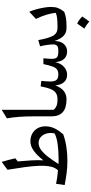

<svg xmlns="http://www.w3.org/2000/svg" viewBox="567 -1361 1060 2234"><g transform="rotate(-90 1097.0 -244.0)"><path d="M568.8 -420.4Q620.1 -420.4 659.7 -398.4Q699.2 -376.5 721.7 -336.9Q744.1 -297.4 744.1 -245.1Q744.1 -192.4 722.7 -144Q701.2 -95.7 650.4 -38.1Q585.9 -14.2 507.6 -2Q429.2 10.3 343.3 10.3Q265.6 10.3 193.1 0.2Q120.6 -9.8 61 -21.5L75.2 -121.6Q106.4 -114.7 146.7 -109.1Q187 -103.5 231.4 -99.1Q263.7 -129.4 275.6 -185.5Q287.6 -241.7 284.7 -318.6Q281.7 -395.5 269 -489Q256.3 -582.5 238.8 -687L330.6 -754.4Q356 -668.9 372.1 -595.7L335.9 -567.4Q343.3 -488.8 347.9 -410.6Q352.5 -332.5 348.6 -269.5Q406.7 -343.8 460.7 -382.1Q514.6 -420.4 568.8 -420.4ZM550.3 -324.7Q508.3 -324.7 468.5 -295.2Q428.7 -265.6 388.7 -213.4Q348.6 -161.1 305.2 -93.3Q319.3 -92.8 333.7 -92.5Q348.1 -92.3 361.8 -92.3Q453.1 -92.3 533.4 -102.8Q613.8 -113.3 661.6 -138.7Q672.4 -188.5 660.9 -230.7Q649.4 -272.9 620.6 -298.8Q591.8 -324.7 550.3 -324.7Z M936.5 -754.4V-151.4Q951.2 -130.4 979 -117.7Q1006.8 -105 1059.1 -105H1059.6V0H1059.1Q957 0 908.7 -44.2Q860.4 -88.4 860.4 -172.4V-380.9Q860.4 -565.4 836.9 -693.4Z M1616.7 6.8Q1560.5 6.8 1528.6 -28.3Q1496.6 -63.5 1491.2 -130.4Q1476.1 -65.4 1436 -29.3Q1396 6.8 1343.8 6.8Q1290.5 6.8 1258.5 -28.6Q1226.6 -64 1220.2 -130.4Q1195.3 -63 1154.3 -31.5Q1113.3 0 1059.6 0Q1043 0 1043 -33.2V-71.8Q1043 -105 1059.6 -105Q1104 -105 1132.1 -123.8Q1160.2 -142.6 1178 -185.5Q1195.8 -228.5 1209 -301.3L1272.9 -293.5Q1270 -266.6 1267.8 -235.4Q1265.6 -204.1 1265.6 -187Q1265.6 -138.2 1284.4 -116.7Q1303.2 -95.2 1349.1 -95.2Q1383.8 -95.2 1404.8 -109.9Q1425.8 -124.5 1439.9 -162.4Q1454.1 -200.2 1468.3 -269H1536.1Q1533.7 -252.4 1531.5 -221.9Q1529.3 -191.4 1529.3 -171.9Q1529.3 -127 1547.1 -111.1Q1564.9 -95.2 1619.1 -95.2Q1667 -95.2 1682.1 -110.6Q1697.3 -126 1697.3 -155.8Q1697.3 -178.2 1691.9 -220.7Q1686.5 -263.2 1675.3 -307.6L1747.6 -328.6Q1768.1 -212.4 1797.1 -158.7Q1826.2 -105 1888.7 -105H1894.5V0H1887.2Q1830.6 0 1794.7 -36.4Q1758.8 -72.8 1737.8 -138.7Q1734.4 -64.9 1700.2 -29.1Q1666 6.8 1616.7 6.8Z M1939.5 124.5Q1977.5 139.2 2022 183.1Q2007.8 203.6 1993.4 223.9Q1979 244.1 1963.4 265.1Q1926.3 231.9 1881.3 207.5Q1896.5 186 1910.6 166Q1924.8 146 1939.5 124.5ZM1894.5 0Q1877.9 0 1877.9 -33.2V-71.8Q1877.9 -105 1894.5 -105H1918.5Q1963.4 -105 2003.2 -109.6Q2043 -114.3 2064.9 -125.5Q2060.5 -173.3 2043.2 -231.4Q2025.9 -289.6 1994.1 -356L2077.1 -433.6Q2092.3 -399.9 2105 -354.2Q2117.7 -308.6 2125.5 -262Q2133.3 -215.3 2133.3 -179.2Q2133.3 -133.3 2120.4 -99.4Q2107.4 -65.4 2077.1 -26.9Q2038.6 -11.7 1999.5 -5.9Q1960.4 0 1907.7 0Z"/></g></svg>

Font: Pinar-DS1-FD Medium
Style: Regular
Weight: 500
Designer: Amin Abedi
Version: Version 3.000